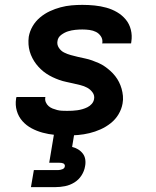

<svg xmlns="http://www.w3.org/2000/svg" viewBox="-20 -548 640 788"><path d="M255 8Q230 8 204.5 5.5Q179 3 155 -3.5Q131 -10 109.5 -21.5Q88 -33 72 -51Q56 -69 49 -93Q42 -117 46 -143Q46 -145 46.5 -146.5Q47 -148 48 -150H166Q166 -150 166 -149Q166 -148 166 -148Q164 -138 168 -128.5Q172 -119 179.5 -112.5Q187 -106 196 -102.5Q205 -99 214.5 -96.5Q224 -94 234.5 -93.5Q245 -93 255 -93Q266 -93 276.5 -93.5Q287 -94 297.5 -95.5Q308 -97 318.5 -100Q329 -103 339 -108Q349 -113 356.5 -121.5Q364 -130 366 -141Q369 -156 360 -168.5Q351 -181 338 -188Q325 -195 310.5 -198.5Q296 -202 281 -205.5Q266 -209 251.5 -212Q237 -215 223 -220Q209 -225 195.5 -231.5Q182 -238 170 -246Q158 -254 147.5 -264Q137 -274 128.5 -285Q120 -296 113 -309.5Q106 -323 102 -337Q98 -351 97 -366Q96 -381 98 -397Q102 -420 114 -440.5Q126 -461 144.5 -476.5Q163 -492 184.5 -502Q206 -512 228.5 -518Q251 -524 273.5 -526Q296 -528 318 -528Q343 -528 368 -525.5Q393 -523 416.5 -516.5Q440 -510 460.5 -498Q481 -486 496 -468Q511 -450 517 -426Q523 -402 519 -377Q519 -375 518.5 -373.5Q518 -372 518 -370H399Q399 -370 399.5 -371Q400 -372 400 -372Q402 -387 394 -399Q386 -411 374 -417Q362 -423 347.5 -425Q333 -427 318 -427Q304 -427 289 -425.5Q274 -424 259.5 -419.5Q245 -415 231.5 -405Q218 -395 216 -380Q213 -365 221.5 -352Q230 -339 243 -332.5Q256 -326 270.5 -322Q285 -318 300 -314.5Q315 -311 329.5 -308Q344 -305 358 -300Q372 -295 385.5 -289Q399 -283 411 -274.5Q423 -266 433.5 -256.5Q444 -247 453 -235.5Q462 -224 468.5 -211Q475 -198 479 -184Q483 -170 484.5 -154.5Q486 -139 483 -123Q479 -100 466.5 -79Q454 -58 434.5 -42.5Q415 -27 392.5 -17Q370 -7 347 -1.5Q324 4 301 6Q278 8 255 8ZM107 220 119 150H219Q227 150 236 146.5Q245 143 246 135Q246 135 246 135Q246 135 246 135Q247 131 245 127.5Q243 124 239.5 122.5Q236 121 232 120.5Q228 120 224 120H182L202 0H285L276 55Q289 58 300.5 65Q312 72 320 82.5Q328 93 330 107Q332 121 329 135Q326 154 314.5 172Q303 190 285 201Q267 212 247 216Q227 220 207 220Z"/></svg>

Font: Zed Sans Extended
Style: Bold Italic
Weight: 700
Width: 7
Italic angle: -9°
Designer: Belleve Invis
Foundry: Belleve Invis
Version: Version 1.0.0; ttfautohint (v1.8.4)